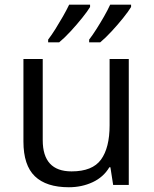

<svg xmlns="http://www.w3.org/2000/svg" viewBox="-20 -786 653 816"><path d="M527.3 -535.2V0H460.9L449.2 -75.2H444.8Q419.9 -33.2 373.8 -11.7Q327.6 9.8 272.5 9.8Q176.8 9.8 128.2 -36.9Q79.6 -83.5 79.6 -184.6V-535.2H161.6V-190.4Q161.6 -57.6 284.2 -57.6Q373 -57.6 409.4 -107.9Q445.8 -158.2 445.8 -253.4V-535.2ZM537.1 -766.1V-756.3Q526.4 -738.3 503.7 -710Q481 -681.6 454.6 -653.1Q428.2 -624.5 405.8 -606H358.9V-617.7Q373.5 -636.7 390.1 -662.8Q406.7 -689 422.4 -716.3Q438 -743.7 448.2 -766.1ZM362.8 -766.1V-756.3Q352.1 -738.3 329.3 -710Q306.6 -681.6 280.3 -653.1Q253.9 -624.5 231.4 -606H184.6V-617.7Q199.2 -636.7 215.6 -662.8Q231.9 -689 247.6 -716.3Q263.2 -743.7 273.9 -766.1Z"/></svg>

Font: Open Sans
Style: Regular
Weight: 400
Designer: Monotype Design Team
Foundry: Monotype Imaging Inc.
Version: Version 3.000; ttfautohint (v1.8.4)